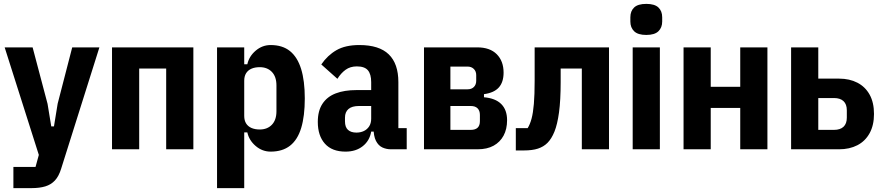

<svg xmlns="http://www.w3.org/2000/svg" viewBox="-20 -769 4543 989"><path d="M277 -235 352 -525H492L295 100Q283 139 263 160.5Q243 182 213.5 191Q184 200 143 200H49V91H163L180 29L4 -525H148L225 -234L244 -118H258Z M557 0V-525H976V0H836V-416H697V0Z M1098 200V-525H1238V-438H1254Q1263 -479 1297 -508Q1331 -537 1374 -537Q1435 -537 1473.5 -506Q1512 -475 1531 -414Q1550 -353 1550 -262Q1550 -171 1531.5 -110Q1513 -49 1474 -18.5Q1435 12 1374 12Q1331 12 1297 -17Q1263 -46 1254 -87H1238V200ZM1318 -102Q1357 -102 1380.5 -126.5Q1404 -151 1404 -196V-329Q1404 -374 1380.5 -398.5Q1357 -423 1318 -423Q1293 -423 1275 -415Q1257 -407 1247.5 -391.5Q1238 -376 1238 -353V-172Q1238 -149 1247.5 -133.5Q1257 -118 1275 -110Q1293 -102 1318 -102Z M2075 0H1994Q1970 0 1949.5 -9.5Q1929 -19 1916.5 -43.5Q1904 -68 1904 -113V-127L1935 -91H1892Q1884 -44 1848.5 -16Q1813 12 1760 12Q1690 12 1653.5 -29Q1617 -70 1617 -141Q1617 -198 1641 -234.5Q1665 -271 1709.5 -288Q1754 -305 1816 -305H1892V-346Q1892 -387 1875 -407Q1858 -427 1818 -427Q1784 -427 1760 -409.5Q1736 -392 1718 -363L1635 -437Q1667 -484 1713 -510.5Q1759 -537 1831 -537Q1933 -537 1982.5 -489Q2032 -441 2032 -346V-109H2075ZM1892 -223H1829Q1793 -223 1775 -207.5Q1757 -192 1757 -163V-144Q1757 -114 1772.5 -100Q1788 -86 1816 -86Q1837 -86 1854 -94Q1871 -102 1881.5 -118Q1892 -134 1892 -158Z M2164 0V-525H2438Q2504 -525 2539 -489.5Q2574 -454 2574 -395Q2574 -346 2549.5 -318.5Q2525 -291 2473 -284V-268Q2532 -263 2562 -233Q2592 -203 2592 -150Q2592 -104 2574 -70.5Q2556 -37 2522.5 -18.5Q2489 0 2440 0ZM2300 -100H2405Q2428 -100 2440 -111Q2452 -122 2452 -145V-177Q2452 -199 2440 -211Q2428 -223 2405 -223H2300ZM2300 -309H2389Q2409 -309 2421 -321Q2433 -333 2433 -353V-382Q2433 -402 2420.5 -414Q2408 -426 2389 -426H2300Z M2637 6V-109H2698Q2710 -128 2718 -157.5Q2726 -187 2730 -234Q2734 -281 2734 -353V-525H3117V0H2977V-416H2868V-347Q2868 -252 2859.5 -190Q2851 -128 2836 -91Q2821 -54 2800 -33Q2780 -13 2751 -3.5Q2722 6 2678 6Z M3309 -589Q3266 -589 3246.5 -608Q3227 -627 3227 -658V-680Q3227 -712 3246.5 -730.5Q3266 -749 3309 -749Q3352 -749 3371.5 -730.5Q3391 -712 3391 -680V-658Q3391 -627 3371.5 -608Q3352 -589 3309 -589ZM3239 0V-525H3379V0Z M3501 0V-525H3641V-322H3793V-525H3933V0H3793V-213H3641V0Z M4055 0V-525H4195V-364H4302Q4356 -364 4396.5 -343Q4437 -322 4459.5 -281.5Q4482 -241 4482 -182Q4482 -124 4459.5 -83Q4437 -42 4396.5 -21Q4356 0 4302 0ZM4195 -100H4276Q4308 -100 4325 -116Q4342 -132 4342 -163V-201Q4342 -232 4325 -248Q4308 -264 4276 -264H4195Z"/></svg>

Font: IBM Plex Sans Condensed
Style: Bold
Weight: 700
Width: 3
Designer: Mike Abbink, Paul van der Laan, Pieter van Rosmalen
Foundry: Bold Monday
Version: Version 3.201